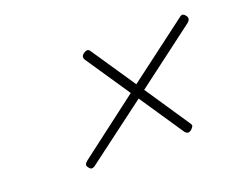

<svg xmlns="http://www.w3.org/2000/svg" viewBox="-73 -789 910 701"><g transform="rotate(-20 381.5 -438.0)"><path d="M568 -239Q559 -232 553 -233.5Q547 -235 543 -240L427 -412L190 -234Q183 -230 178 -231Q173 -232 168 -239Q162 -247 164 -252Q166 -257 173 -263L407 -441L290 -614Q287 -619 288 -625Q289 -631 296 -636Q306 -643 312 -642Q318 -641 322 -634L437 -464L669 -639Q678 -647 684 -644.5Q690 -642 694 -636Q699 -629 698 -623Q697 -617 689 -610L457 -435L574 -261Q578 -256 577 -251.5Q576 -247 568 -239Z"/></g></svg>

Font: Playwrite US Trad Thin
Style: Regular
Weight: 250
Designer: Veronika Burian, José Scaglione
Foundry: TypeTogether
Version: Version 1.003